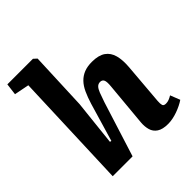

<svg xmlns="http://www.w3.org/2000/svg" viewBox="-211 -905 1056 1056"><g transform="rotate(-45 317.0 -377.0)"><path d="M630 -34.5Q617 -25.5 599.8 -17Q582.5 -8.5 563.5 -1.7Q544.5 5 525.3 8.8Q506 12.5 489.5 12.5Q446.5 12.5 423.8 -2.8Q401 -18 393.8 -43.5Q386.5 -69 389 -99L412.5 -355Q416 -390 409.8 -403Q403.5 -416 387.5 -416Q373 -416 363.3 -406.2Q353.5 -396.5 345.3 -375.5Q337 -354.5 325.5 -320L224.5 0H70L95.5 -682L9 -699L17.5 -767H216.5L235.5 -749.5L221.5 -409L193 -144.5L202 -142.5L268 -366Q280 -405 293.8 -435Q307.5 -465 327 -485.3Q346.5 -505.5 372.5 -515.8Q398.5 -526 434 -526Q485 -526 513.5 -506.3Q542 -486.5 552 -449.3Q562 -412 557.5 -359.5L537.5 -118Q536 -96.5 539.3 -85.8Q542.5 -75 560 -75Q572 -75 583.8 -79.5Q595.5 -84 607.5 -91.5Z"/></g></svg>

Font: Literata
Style: Italic
Weight: 400
Italic angle: -2°
Designer: Latin by Veronika Burian and Jose Scaglione. Greek by Irene Vlachou. Cyrillic by Vera Evstafieva
Foundry: TypeTogether
Version: Version 3.103;gftools[0.9.29]